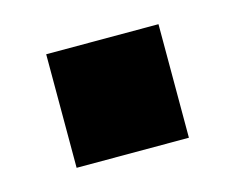

<svg xmlns="http://www.w3.org/2000/svg" viewBox="-43 -597 360 294"><g transform="rotate(-15 137.0 -450.0)"><path d="M48 -360V-540H226V-360Z"/></g></svg>

Font: Tektur ExtraBold
Style: Regular
Weight: 800
Designer: Adam Jagosz
Foundry: Adam Jagosz
Version: Version 1.005;gftools[0.9.30]